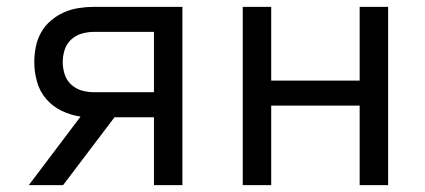

<svg xmlns="http://www.w3.org/2000/svg" viewBox="-20 -540 1240 560"><path d="M64 0 215 -200Q187 -204 160.5 -216.5Q134 -229 115 -251Q96 -273 88 -301.5Q80 -330 80 -359Q80 -381 84.5 -403.5Q89 -426 100 -445.5Q111 -465 128.5 -480Q146 -495 166.5 -504Q187 -513 209.5 -516.5Q232 -520 254 -520H512V0H429V-198H314L164 0ZM254 -271H429V-447H254Q236 -447 218.5 -442Q201 -437 187.5 -424.5Q174 -412 168.5 -394.5Q163 -377 163 -359Q163 -341 168.5 -323.5Q174 -306 187.5 -293.5Q201 -281 218.5 -276Q236 -271 254 -271Z M688 0V-520H771V-305H1029V-520H1112V0H1029V-232H771V0Z"/></svg>

Font: Iosevka Fixed Extended
Style: Regular
Weight: 400
Width: 7
Monospace: yes
Designer: Belleve Invis
Foundry: Belleve Invis
Version: Version 24.1.1; ttfautohint (v1.8.4)